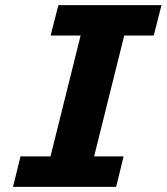

<svg xmlns="http://www.w3.org/2000/svg" viewBox="-20 -730 651 750"><path d="M610.8 -710 580.6 -591.3H465.3L347.7 -119.1H462.9L433.6 0H30.8L60.1 -119.1H177.2L294.9 -591.3H177.7L208 -710Z"/></svg>

Font: Lesson One Extra
Style: Italic
Weight: 800
Italic angle: -14°
Designer: But Ko, Victor Gaultney, Annie Olsen, Julie Remington, Don Collingsworth, Eric Hays, Becca Hirsbrunner
Version: Version 1.100